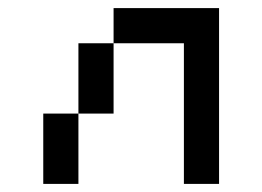

<svg xmlns="http://www.w3.org/2000/svg" viewBox="-20 -454 648 474"><path d="M173.6 -173.6V-347.2H260.4V-173.6ZM520.8 -434V0H434V-347.2H260.4V-434ZM173.6 -173.6V0H86.8V-173.6Z"/></svg>

Font: 8-bit Operator+ 8
Style: Regular
Weight: 400
Designer: GrandChaos9000
Version: Version 1.3.0 - August 1, 2014